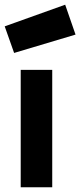

<svg xmlns="http://www.w3.org/2000/svg" viewBox="-21 -796 341 816"><path d="M-1 -684 256 -776 300 -649 39 -571ZM67 0V-499H201V0Z"/></svg>

Font: TypoPRO Titillium Text
Style: 999 wt
Weight: 900
Designer: Accademia di Belle Arti di Urbino and others
Foundry: Accademia di Belle Arti di Urbino and others.
Version: Version 25.000